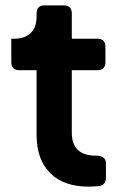

<svg xmlns="http://www.w3.org/2000/svg" viewBox="-20 -688 453 714"><path d="M309 6Q217 6 166.5 -44.5Q116 -95 116 -187V-427H52Q22 -427 22 -457V-544H32Q72 -544 94 -565Q116 -586 116 -626V-638Q116 -668 146 -668H217Q247 -668 247 -638V-544H342Q372 -544 372 -514V-457Q372 -427 342 -427H247V-194Q247 -153 269 -131Q291 -109 339 -109H343Q353 -109 363.5 -102.5Q374 -96 374 -81V-28Q374 1 347 4Q337 5 327 5.5Q317 6 309 6Z"/></svg>

Font: Pitagon Sans Text
Style: Bold
Weight: 700
Designer: Travis Tran
Foundry: Pitagon
Version: Version 1.001; ttfautohint (v1.8.4.7-5d5b);gftools[0.9.26]